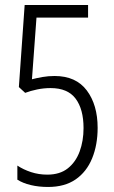

<svg xmlns="http://www.w3.org/2000/svg" viewBox="-20 -734 452 763"><path d="M197 -432Q282 -432 325 -374.5Q368 -317 368 -226Q368 -158 346 -104.5Q324 -51 280.5 -21Q237 9 171 9Q134 9 102.5 1.5Q71 -6 49 -20V-76Q73 -60 103.5 -50Q134 -40 168 -40Q218 -40 249.5 -65Q281 -90 296.5 -132Q312 -174 312 -225Q312 -300 280.5 -342Q249 -384 181 -384Q154 -384 127.5 -378.5Q101 -373 80 -365L55 -388L78 -714H330V-664H125L107 -419Q126 -424 149 -428Q172 -432 197 -432Z"/></svg>

Font: Noto Sans Khmer ExtraCondensed Light
Style: Regular
Weight: 300
Width: 2
Designer: Danh Hong and the Monotype Design Team
Foundry: Monotype Imaging Inc.
Version: Version 2.004; ttfautohint (v1.8.4.7-5d5b)